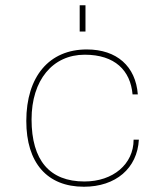

<svg xmlns="http://www.w3.org/2000/svg" viewBox="-20 -700 628 730"><path d="M80 -240C80 -81 159 10 299 10C420 10 502 -60 508 -169H488C488 -76 410 -10 301 -10C169 -10 100 -90 100 -246C100 -395 180 -492 302 -492C417 -492 476 -432 484 -341H504C496 -448 424 -512 310 -512C167 -512 80 -409 80 -240ZM283 -580H305V-680H283Z"/></svg>

Font: Perun Thin
Style: Regular
Weight: 100
Foundry: Copyright (c) Stefan Peev, Context Ltd, 2016
Version: Version 1.089